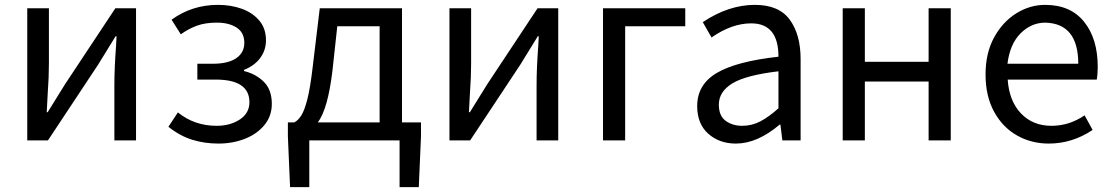

<svg xmlns="http://www.w3.org/2000/svg" viewBox="-20 -577 4573 789"><path d="M539 0H450V-227Q450 -297 457 -390L459 -428H455L383 -311L177 0H92V-543H181V-316Q181 -261 176 -191L172 -116H176Q212 -173 248 -232L454 -543H539Z M878 13Q821 13 770.5 -2.5Q720 -18 672 -56L711 -115Q779 -60 870 -60Q926 -60 965.5 -86Q1005 -112 1005 -157Q1005 -250 866 -250H791V-315H853Q918 -315 951 -338Q984 -361 984 -401Q984 -443 952.5 -463.5Q921 -484 871 -484Q824 -484 789.5 -471.5Q755 -459 723 -436L685 -496Q769 -557 876 -557Q929 -557 973.5 -541Q1018 -525 1045.5 -492.5Q1073 -460 1073 -411Q1073 -371 1049.5 -339Q1026 -307 983 -290V-285Q1032 -273 1064.5 -240.5Q1097 -208 1097 -150Q1097 -100 1066.5 -63Q1036 -26 986 -6.5Q936 13 878 13Z M1540 -74V-469H1366L1346 -285Q1327 -128 1286 -74ZM1701 192H1622V0H1251V192H1172L1163 -17V-74H1189Q1204 -81 1217.5 -101.5Q1231 -122 1243 -169Q1255 -216 1265 -302L1294 -543H1632V-74H1710V-17Z M2274 0H2185V-227Q2185 -297 2192 -390L2194 -428H2190L2118 -311L1912 0H1827V-543H1916V-316Q1916 -261 1911 -191L1907 -116H1911Q1947 -173 1983 -232L2189 -543H2274Z M2549 0H2458V-543H2796V-469H2549Z M3004 13Q2936 13 2890.5 -27.5Q2845 -68 2845 -141Q2845 -230 2926 -277.5Q3007 -325 3179 -344Q3179 -481 3067 -481Q2987 -481 2904 -423L2868 -486Q2974 -557 3082 -557Q3181 -557 3225.5 -496Q3270 -435 3270 -334V0H3195L3187 -65H3184Q3092 13 3004 13ZM3030 -60Q3070 -60 3105 -78.5Q3140 -97 3179 -132V-284Q3044 -268 2989 -234Q2934 -200 2934 -147Q2934 -101 2962 -80.5Q2990 -60 3030 -60Z M3887 0H3796V-242H3534V0H3443V-543H3534V-323H3796V-543H3887Z M4290 13Q4218 13 4159 -20.5Q4100 -54 4065 -118Q4030 -182 4030 -271Q4030 -359 4065 -423Q4100 -487 4156 -522Q4212 -557 4275 -557Q4379 -557 4435 -487.5Q4491 -418 4491 -302Q4491 -272 4487 -250H4121Q4127 -162 4175.5 -111Q4224 -60 4301 -60Q4374 -60 4437 -103L4470 -43Q4386 13 4290 13ZM4411 -315Q4411 -480 4276 -484Q4218 -484 4174 -440Q4130 -396 4120 -315Z"/></svg>

Font: Source Han Sans & Saira Hybrid
Style: Regular
Weight: 400
Designer: Ryoko NISHIZUKA 西塚涼子 (kana & ideographs); Paul D. Hunt (Latin, Greek & Cyrillic); Wenlong ZHANG 张文龙 (bopomofo); Sandoll 
Foundry: Adobe Systems Incorporated
Version: Version 1.00;August 2, 2021;FontCreator 13.0.0.2675 64-bit